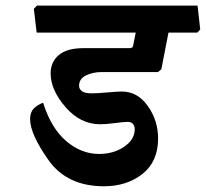

<svg xmlns="http://www.w3.org/2000/svg" viewBox="-20 -669 719 670"><path d="M669.4 -649.4 678.7 -566.4 668.5 -555.2H567.9L543 -427.2L531.2 -417.5H334.5Q303.2 -417.5 279.5 -405.5Q255.9 -393.6 255.9 -369.6Q255.9 -358.4 265.9 -350.8Q275.9 -343.3 300.3 -343.3Q318.8 -343.3 354 -346.4Q389.2 -349.6 405.3 -349.6Q460 -349.6 495.8 -299.1Q531.7 -248.5 531.7 -186Q531.7 -105 477.1 -62Q422.4 -19 342.8 -19Q213.9 -19 149.4 -110.1Q85 -201.2 85 -253.4Q85 -277.3 98.1 -290.5Q111.3 -303.7 130.4 -310.5Q158.2 -222.2 210.7 -177Q263.2 -131.8 325.7 -131.8Q376.5 -131.8 413.3 -157Q450.2 -182.1 450.2 -218.3Q450.2 -228 444.6 -235.8Q439 -243.7 424.8 -243.7Q412.6 -243.7 380.9 -239.5Q349.1 -235.4 329.1 -235.4Q260.7 -235.4 208.7 -295.2Q156.7 -355 156.7 -413.1Q156.7 -452.6 185.1 -476.8Q213.4 -501 271.5 -501H433.1Q438 -501 441.2 -503.4Q444.3 -505.9 444.8 -510.7L453.6 -555.2H107.9L98.1 -638.2L108.9 -649.4Z"/></svg>

Font: Sitara
Style: Bold Italic
Weight: 700
Italic angle: -11°
Designer: Neelakash Kshetrimayum
Foundry: Neelakash Kshetrimayum
Version: Version 1.000;PS Version 1.000;PS 1.0;hotconv 1.;hotconv 1.0